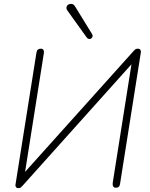

<svg xmlns="http://www.w3.org/2000/svg" viewBox="-20 -962 772 990"><path d="M76 8Q72 8 68.5 7Q65 6 63 3.5Q61 1 60 -2.5Q59 -6 60 -11L168 -691Q170 -702 175.5 -706.5Q181 -711 191 -711Q200 -711 204 -704.5Q208 -698 206 -687L104 -42H79L668 -698Q675 -706 679.5 -708.5Q684 -711 691 -711Q697 -711 700.5 -708.5Q704 -706 705.5 -701.5Q707 -697 706 -690L599 -14Q598 -4 592.5 1Q587 6 577 6Q568 6 564 -0.5Q560 -7 561 -18L663 -663H687L97 -5Q90 2 86.5 5Q83 8 76 8ZM427 -769 328 -907Q322 -915 322.5 -922.5Q323 -930 328 -935Q333 -940 340 -941.5Q347 -943 354.5 -940.5Q362 -938 367 -929L455 -786Q459 -779 457 -773Q455 -767 450 -763.5Q445 -760 438.5 -761Q432 -762 427 -769Z"/></svg>

Font: Nunito Variable Extra Light
Style: Italic
Weight: 200
Italic angle: -9°
Designer: Vernon Adams
Foundry: Vernon Adams
Version: Version 3.602